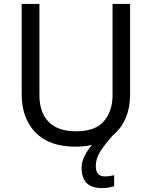

<svg xmlns="http://www.w3.org/2000/svg" viewBox="-20 -734 771 974"><path d="M466 107Q466 136 478 148.5Q490 161 511 161Q528 161 539.5 158.5Q551 156 559 155V211Q545 215 531 217.5Q517 220 497 220Q444 220 419 194Q394 168 394 117Q394 86 410 55.5Q426 25 447 1Q408 10 362 10Q229 10 159.5 -62.5Q90 -135 90 -254V-714H180V-251Q180 -164 226.5 -116Q273 -68 367 -68Q464 -68 507.5 -119.5Q551 -171 551 -252V-714H640V-252Q640 -189 618 -136Q596 -83 552 -47Q508 3 487 37.5Q466 72 466 107Z"/></svg>

Font: Noto Sans Batak
Style: Regular
Weight: 400
Designer: Monotype Design Team
Foundry: Monotype Imaging Inc.
Version: Version 2.002; ttfautohint (v1.8.4.7-5d5b)